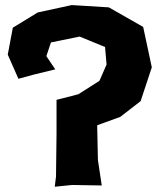

<svg xmlns="http://www.w3.org/2000/svg" viewBox="-20 -709 617 738"><path d="M50.8 -406.2 112.3 -422.9 192.4 -442.4 158.2 -493.2 175.8 -545.9 286.1 -568.4 383.8 -528.3 389.6 -460.9 362.3 -398.4 281.2 -346.7 197.3 -325.2V-196.3L195.3 -30.3L190.4 8.8L256.8 2L371.1 3.9L356.4 -93.8L353.5 -227.5L442.4 -259.8L520.5 -320.3L563.5 -450.2L530.3 -605.5L398.4 -680.7L255.9 -689.5L125 -661.1L29.3 -602.5L9.8 -499Z"/></svg>

Font: MaokenAssortedSans-TC
Style: Regular
Weight: 500
Version: Version 0.83